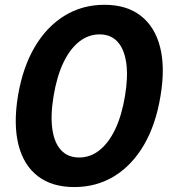

<svg xmlns="http://www.w3.org/2000/svg" viewBox="-20 -758 701 789"><path d="M285.2 10.7Q193.4 10.7 135.3 -34.2Q77.1 -79.1 55.9 -162.8Q34.7 -246.6 53.7 -363.3Q73.2 -480.5 122.3 -564.2Q171.4 -647.9 244.6 -693.1Q317.9 -738.3 409.2 -738.3Q500.5 -738.3 558.6 -693.1Q616.7 -647.9 637.9 -564.2Q659.2 -480.5 639.6 -363.8Q620.6 -246.6 571.8 -162.8Q522.9 -79.1 450 -34.2Q377 10.7 285.2 10.7ZM305.2 -110.8Q351.6 -110.8 389.4 -141.1Q427.2 -171.4 453.9 -227.8Q480.5 -284.2 493.7 -363.8Q506.8 -442.9 498.8 -499.5Q490.7 -556.2 463.1 -586.4Q435.5 -616.7 389.2 -616.7Q343.3 -616.7 305.2 -586.7Q267.1 -556.6 240.2 -500Q213.4 -443.4 200.2 -363.3Q187 -284.2 195.1 -227.5Q203.1 -170.9 231 -140.9Q258.8 -110.8 305.2 -110.8Z"/></svg>

Font: Inter 24pt
Style: Bold Italic
Weight: 700
Italic angle: -9.3988°
Version: Version 4.001;git-66647c0bb